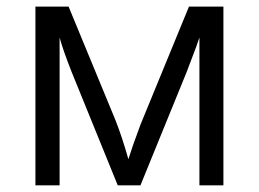

<svg xmlns="http://www.w3.org/2000/svg" viewBox="-20 -554 775 574"><path d="M363.8 -78.1 378.9 -123.5 399.9 -181.2 544.9 -534.2H647.9V0H576.2V-441.9L566.4 -413.6L538.1 -338.9L399.9 0H332L193.8 -339.8Q168 -405.3 158.2 -441.9V0H85.9V-534.2H185.1L325.2 -194.8Q346.2 -141.1 363.8 -78.1Z"/></svg>

Font: Open Sans ACDW
Style: acdw
Weight: 400
Foundry: Ascender Corporation
Version: Version 1.10